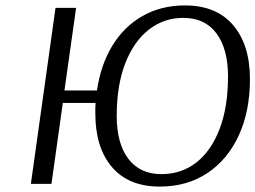

<svg xmlns="http://www.w3.org/2000/svg" viewBox="-20 -679 943 709"><path d="M903 -387Q903 -269 862 -179.5Q821 -90 746 -40Q671 10 570 10Q455 10 393.5 -62Q332 -134 332 -260Q332 -270 332 -279.5Q332 -289 333 -299H212L170 0H94L185 -650H261L218 -345H338Q352 -440 395 -510.5Q438 -581 506.5 -620Q575 -659 663 -659Q779 -659 841 -586Q903 -513 903 -387ZM822 -397Q822 -498 779.5 -555.5Q737 -613 657 -613Q585 -613 529.5 -569.5Q474 -526 442.5 -445Q411 -364 411 -251Q411 -149 454 -92.5Q497 -36 576 -36Q650 -36 705 -79Q760 -122 791 -203Q822 -284 822 -397Z"/></svg>

Font: Arsenal SC
Style: Italic
Weight: 400
Italic angle: -9.10001°
Designer: Andrij Shevchenko
Foundry: Stairsfor
Version: Version 2.001; ttfautohint (v1.8.4.7-5d5b)